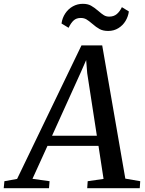

<svg xmlns="http://www.w3.org/2000/svg" viewBox="-86 -985 758 1005"><path d="M449 -747.5 570 -50 648 -36.5 645.5 0H370.5L373 -36.5L456 -48.5L429.5 -221.5H162.5L84 -49L173.5 -36.5L170.5 0H-66.5L-63 -36.5L3.5 -48.5L340.5 -747.5ZM338.5 -610 186.5 -274.5H421L370.5 -602L365 -670.5ZM236 -862Q240 -891.5 255.8 -915Q271.5 -938.5 295.5 -951.8Q319.5 -965 347.5 -965Q373 -965 390.2 -955.5Q407.5 -946 429.5 -927Q446 -912.5 458 -905.2Q470 -898 485.5 -898Q509.5 -898 525.2 -911.2Q541 -924.5 552 -947.5L588.5 -925Q585 -898.5 571 -875.2Q557 -852 533.5 -837.5Q510 -823 480.5 -823Q453.5 -823 435.5 -832.8Q417.5 -842.5 396.5 -861Q378.5 -876.5 366 -883.8Q353.5 -891 336.5 -891Q314 -891 299.8 -878.2Q285.5 -865.5 273 -839.5Z"/></svg>

Font: Merriweather Text
Style: Italic
Weight: 400
Italic angle: -7.8°
Designer: Eben Sorkin
Foundry: Eben Sorkin
Version: Version 2.100